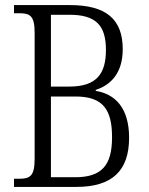

<svg xmlns="http://www.w3.org/2000/svg" viewBox="-20 -734 585 754"><path d="M35 0H280C420 0 487 -63 487 -193C487 -309 433 -365 356 -377V-381C412 -399 462 -444 462 -541C462 -660 395 -714 255 -714H35V-682H55C97 -682 116 -673 116 -606V-111C116 -43 99 -32 55 -32H35ZM252 -394H180V-676H253C356 -676 396 -635 396 -538C396 -446 361 -394 252 -394ZM275 -38H180V-355H277C386 -355 420 -302 420 -195C420 -85 380 -38 275 -38Z"/></svg>

Font: Noto Serif Sinhala Condensed Light
Style: Regular
Weight: 300
Width: 3
Designer: Jelle Bosma - Monotype Design Team
Foundry: Monotype Imaging Inc.
Version: Version 2.007